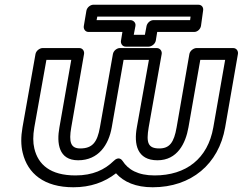

<svg xmlns="http://www.w3.org/2000/svg" viewBox="-20 -756 1025 811"><path d="M388 -671 391 -686H785L783 -671H628C613 -671 601 -657 599 -646L592 -609H545L552 -646C555 -661 542 -671 531 -671ZM334 -646C332 -635 339 -621 354 -621H497L491 -584C489 -573 496 -559 511 -559H608C619 -559 635 -569 638 -584L644 -621H800C815 -621 827 -634 829 -647L838 -712C840 -725 832 -736 818 -736H374C363 -736 348 -726 345 -711ZM633 -15C562 -15 521 -40 498 -76C494 -82 481 -97 460 -76C422 -39 372 -15 299 -15C192 -15 141 -61 125 -129C119 -154 119 -183 125 -218L176 -503H281L231 -218C219 -152 227 -79 310 -79C396 -79 439 -144 452 -218L502 -503H609L558 -218C545 -147 559 -79 645 -79C729 -79 764 -150 776 -218L826 -503H931L881 -218C858 -86 766 -15 633 -15ZM931 -218 985 -528C987 -539 980 -553 965 -553H810C799 -553 783 -543 780 -528L726 -218C715 -154 696 -129 653 -129C605 -129 597 -153 608 -218L663 -528C665 -539 657 -553 642 -553H486C475 -553 460 -543 457 -528L402 -218C391 -155 370 -129 319 -129C279 -129 270 -155 281 -218L335 -528C337 -539 330 -553 315 -553H160C149 -553 133 -543 130 -528L75 -218C68 -178 68 -142 76 -110C97 -23 166 35 290 35C362 35 421 14 470 -24C503 13 554 35 625 35C788 35 904 -63 931 -218Z"/></svg>

Font: Asimov
Style: WidOuIt
Weight: 500
Designer: Google
Version: Version 2.000980; 2014